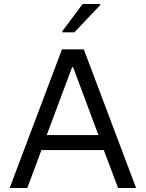

<svg xmlns="http://www.w3.org/2000/svg" viewBox="-20 -933 724 953"><path d="M28 0 287.6 -688H396L655.5 0H566L495.1 -188.3H185.8L115.5 0ZM211.8 -262.5H468.6L342.9 -599.5H337.9ZM289.1 -772.6V-777.6L390.1 -913.3H477.9V-908.3L349.2 -772.6Z"/></svg>

Font: Saira Thin
Style: Regular
Weight: 100
Designer: Hector Gatti with collaboration of the Omnibus-Type team
Foundry: Omnibus-Type
Version: Version 1.101